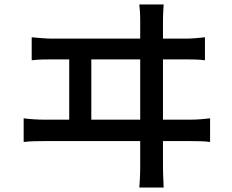

<svg xmlns="http://www.w3.org/2000/svg" viewBox="-20 -798 1040 860"><path d="M713 -778Q711 -751 710.5 -732.5Q710 -714 710 -704Q710 -697 710 -660.5Q710 -624 710 -567Q710 -510 710 -444Q710 -378 710 -311.5Q710 -245 710 -188.5Q710 -132 710 -95.5Q710 -59 710 -53Q710 -46 710.5 -21.5Q711 3 713 42H604Q607 3 607.5 -20.5Q608 -44 608 -51Q608 -57 608 -94Q608 -131 608 -188Q608 -245 608 -312Q608 -379 608 -446Q608 -513 608 -570Q608 -627 608 -663Q608 -699 608 -704Q608 -715 607.5 -732Q607 -749 604 -778ZM290 -235V-575H389V-235ZM86 -268Q109 -265 133 -263.5Q157 -262 179 -262H834Q859 -262 880.5 -264Q902 -266 921 -268V-162Q901 -165 875.5 -165.5Q850 -166 834 -166H179Q158 -166 134 -165.5Q110 -165 86 -162ZM122 -631Q145 -629 169 -627Q193 -625 215 -625H810Q835 -625 856.5 -627Q878 -629 898 -631V-528Q877 -531 851.5 -531.5Q826 -532 810 -532H215Q193 -532 169.5 -531.5Q146 -531 122 -528Z"/></svg>

Font: Noto Sans KR Medium
Style: Regular
Weight: 500
Designer: Ryoko NISHIZUKA  (kana, bopomofo & ideographs); Paul D. Hunt (Latin, Greek & Cyrillic); Sandoll Communications , Soo-you
Foundry: Adobe
Version: Version 2.004-H2;hotconv 1.0.118;makeotfexe 2.5.65603